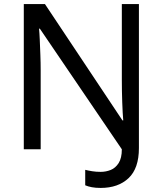

<svg xmlns="http://www.w3.org/2000/svg" viewBox="-20 -827 800 944"><path d="M475 97Q450 97 431.5 93.5Q413 90 399 84V8Q415 12 434 15Q453 18 475 18Q501 18 524.5 8.5Q548 -1 563.5 -25.5Q579 -50 579 -93L176 -686H172Q174 -667 175.5 -632Q177 -597 178.5 -557Q180 -517 180 -480V-93H97V-807H201L582 -235H586Q583 -267 581 -323.5Q579 -380 579 -435V-807H663V-99Q663 1 612 49Q561 97 475 97Z"/></svg>

Font: Noto Sans Telugu UI
Style: Regular
Weight: 400
Designer: Jelle Bosma - Monotype Design Team
Foundry: Monotype Imaging Inc.
Version: Version 2.005; ttfautohint (v1.8.4.7-5d5b)